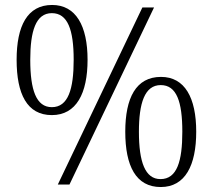

<svg xmlns="http://www.w3.org/2000/svg" viewBox="-20 -744 858 774"><path d="M189 -280C288 -280 333 -368 333 -503C333 -640 286 -724 190 -724C90 -724 47 -639 47 -503C47 -365 89 -280 189 -280ZM213 0H260L601 -714H554ZM189 -312C126 -312 102 -381 102 -503C102 -618 124 -691 189 -691C253 -691 277 -624 277 -503C277 -385 255 -312 189 -312ZM628 10C727 10 771 -78 771 -213C771 -350 725 -434 629 -434C528 -434 485 -349 485 -213C485 -75 528 10 628 10ZM627 -22C565 -22 540 -91 540 -213C540 -328 563 -401 628 -401C692 -401 715 -334 715 -213C715 -95 694 -22 627 -22Z"/></svg>

Font: Noto Serif Bengali SemiCondensed Light
Style: Regular
Weight: 300
Width: 4
Designer: Juan Bruce, Universal Thirst, Indian Type Foundry and the Monotype Design Team.
Foundry: Monotype Imaging Inc.
Version: Version 2.003